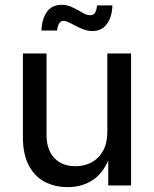

<svg xmlns="http://www.w3.org/2000/svg" viewBox="-20 -767 637 794"><path d="M260.3 6.8Q205.1 6.8 163.1 -16.1Q121.1 -39.1 97.9 -85.2Q74.7 -131.3 74.7 -199.2V-545.9H172.4V-209.5Q172.4 -148.4 204.3 -114Q236.3 -79.6 292 -79.6Q329.6 -79.6 359.4 -95.9Q389.2 -112.3 406.5 -144Q423.8 -175.8 423.8 -220.7V-545.9H522V0H427.7V-132.8H439Q414.1 -57.6 367.9 -25.4Q321.8 6.8 260.3 6.8ZM362.8 -638.7Q343.8 -638.7 326.4 -645Q309.1 -651.4 293.7 -659.7Q278.3 -668 265.4 -674.3Q252.4 -680.7 243.2 -680.7Q230 -680.7 223.6 -668.5Q217.3 -656.2 216.3 -640.6H151.4Q152.8 -687.5 173.6 -717.3Q194.3 -747.1 234.4 -747.1Q253.9 -747.1 270.5 -740.5Q287.1 -733.9 301.3 -725.6Q315.4 -717.3 328.1 -710.7Q340.8 -704.1 353 -704.1Q366.2 -704.1 372.8 -713.9Q379.4 -723.6 381.3 -744.6H444.8Q443.4 -696.3 421.9 -667.5Q400.4 -638.7 362.8 -638.7Z"/></svg>

Font: Inter Cardless
Style: Regular
Weight: 400
Designer: Rasmus Andersson
Foundry: rsms
Version: Version 4.001;git-9221beed3